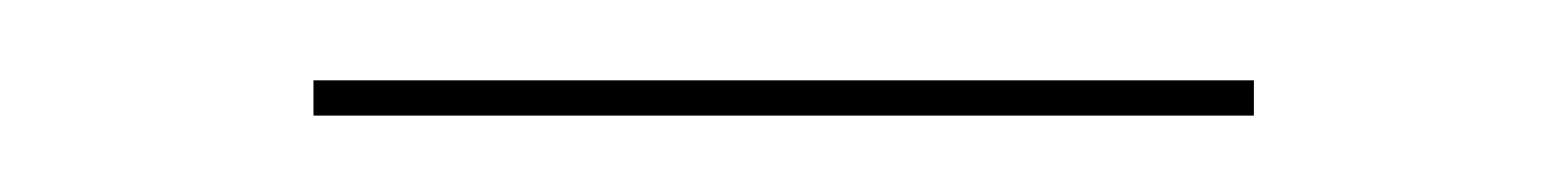

<svg xmlns="http://www.w3.org/2000/svg" viewBox="-20 -300 400 49"><path d="M60 -279.5H300V-270.5H60Z"/></svg>

Font: Bodoni* 24pt Fatface
Style: Regular
Weight: 900
Version: Version 2.3